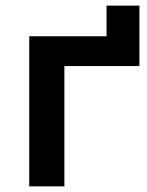

<svg xmlns="http://www.w3.org/2000/svg" viewBox="-20 -663 524 683"><path d="M84 -534H359V-643H476V-428H209V0H84Z"/></svg>

Font: Montserrat Alternates SemiBold
Style: Regular
Weight: 600
Designer: Julieta Ulanovsky
Foundry: Julieta Ulanovsky
Version: Version 7.200